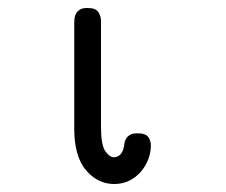

<svg xmlns="http://www.w3.org/2000/svg" viewBox="-20 -456 565 481"><path d="M166 -398Q166 -402 166.5 -408.5Q167 -415 170 -421Q173 -427 179.5 -431.5Q186 -436 199 -436Q220 -436 226.5 -425.5Q233 -415 233 -404V-139Q233 -92 244 -77Q255 -62 265 -62Q273 -62 280 -67.5Q287 -73 290 -87Q291 -90 291.5 -95.5Q292 -101 295 -107Q298 -113 304.5 -117.5Q311 -122 323 -122H325Q345 -122 351.5 -112.5Q358 -103 358 -92Q358 -74 351.5 -57Q345 -40 333 -26Q321 -12 304 -3.5Q287 5 266 5Q225 5 195.5 -29.5Q166 -64 166 -134Z"/></svg>

Font: CMU Typewriter Custom
Style: Regular
Weight: 500
Monospace: yes
Version: Version 0.7.0